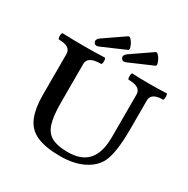

<svg xmlns="http://www.w3.org/2000/svg" viewBox="-191 -1027 1185 1210"><g transform="rotate(30 401.0 -422.5)"><path d="M404 13Q299 13 234.5 -15.5Q170 -44 144 -110Q132 -139 125.5 -178Q119 -217 119 -263V-564Q119 -620 33 -620Q28 -620 26 -631.5Q24 -643 26 -654.5Q28 -666 33 -666Q110 -663 186 -663Q263 -663 339 -666Q344 -666 346 -654.5Q348 -643 346 -631.5Q344 -620 339 -620Q242 -620 242 -564V-281Q242 -185 259 -131Q276 -77 318 -55Q360 -33 434 -33Q533 -33 581 -87.5Q629 -142 629 -255V-564Q629 -620 541 -620Q535 -620 533.5 -631.5Q532 -643 533.5 -654.5Q535 -666 541 -666Q603 -663 664 -663Q727 -663 789 -666Q794 -666 795.5 -654.5Q797 -643 795.5 -631.5Q794 -620 789 -620Q704 -620 704 -564V-356Q704 -185 669 -112Q642 -56 573.5 -21.5Q505 13 404 13ZM257 -704Q242 -704 235.5 -720.5Q229 -737 253 -755L400 -856Q408 -861 418 -851.5Q428 -842 436.5 -826.5Q445 -811 447.5 -797.5Q450 -784 442 -781L278 -710Q264 -704 257 -704ZM456 -704Q441 -704 434.5 -720.5Q428 -737 452 -755L599 -856Q607 -861 617 -851.5Q627 -842 635.5 -826.5Q644 -811 646.5 -797.5Q649 -784 641 -781L477 -710Q463 -704 456 -704Z"/></g></svg>

Font: Junicode SmExp
Style: Bold
Weight: 700
Width: 6
Designer: Peter S. Baker
Version: Version 2.205; ttfautohint (v1.8.4)